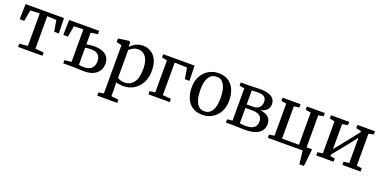

<svg xmlns="http://www.w3.org/2000/svg" viewBox="-17 -1388 4854 2452"><g transform="rotate(20 2410.0 -162.0)"><path d="M132 0V-44L245.5 -55V-496L119 -491L92 -339.5H30L35 -546.5H557L562.5 -339.5H499.5L473 -491L348 -496V-55L463.5 -44V0Z M1032.5 5Q1015.5 5 984.8 3.8Q954 2.5 923 1.2Q892 0 874.5 0H745.5V-43L839 -54V-496L712 -491L685 -341H622.5L627.5 -546.5H1035.5V-501.5L940 -487.5V-329.5Q960.5 -333.5 989.5 -337Q1018.5 -340.5 1048.5 -340.5Q1145.5 -340.5 1199.8 -298.5Q1254 -256.5 1254 -178Q1254 -95 1194.5 -45Q1135 5 1032.5 5ZM1016.5 -44.5Q1081 -44.5 1114.5 -79Q1148 -113.5 1148 -173Q1148 -234 1114.2 -262.5Q1080.5 -291 1022.5 -291Q1001 -291 978.8 -288.5Q956.5 -286 940 -283V-50Q955 -47.5 975 -46Q995 -44.5 1016.5 -44.5Z M1842 -293Q1842 -208.5 1807.8 -139.5Q1773.5 -70.5 1710.8 -29.8Q1648 11 1563 11Q1536.5 11 1508.8 6.8Q1481 2.5 1464.5 -4L1467 80.5V183.5L1566 195V239H1295V195L1365 183.5V-471.5L1294 -489.5V-537L1433 -557.5H1438.5L1458 -541.5L1457.5 -482Q1472.5 -499 1497 -517.5Q1521.5 -536 1554.5 -548.8Q1587.5 -561.5 1628 -561.5Q1685.5 -561.5 1734.2 -533.2Q1783 -505 1812.5 -445.8Q1842 -386.5 1842 -293ZM1588.5 -496Q1546.5 -496 1514.2 -478Q1482 -460 1467 -443V-69.5Q1474.5 -58 1501.5 -47.5Q1528.5 -37 1564.5 -37Q1636 -37 1683.5 -95Q1731 -153 1731 -279.5Q1731 -356 1711.8 -403.8Q1692.5 -451.5 1660 -473.8Q1627.5 -496 1588.5 -496Z M1905.5 -546.5H2332L2336.5 -341H2275L2248.5 -491L2080 -496V-54L2192.5 -44V0H1903.5V-44L1977 -54V-488L1905.5 -503Z M2392 -273.5Q2392 -366.5 2429.5 -430.8Q2467 -495 2526.8 -528.2Q2586.5 -561.5 2652.5 -561.5Q2738.5 -561.5 2793.2 -523.8Q2848 -486 2874.2 -421.5Q2900.5 -357 2900.5 -277Q2900.5 -183.5 2863 -119.2Q2825.5 -55 2765.8 -22Q2706 11 2640 11Q2554 11 2499.2 -26.8Q2444.5 -64.5 2418.2 -129Q2392 -193.5 2392 -273.5ZM2647 -40.5Q2713 -40.5 2749.5 -97.5Q2786 -154.5 2786 -268.5Q2786 -336 2772.5 -390.8Q2759 -445.5 2728.5 -477.8Q2698 -510 2647 -510Q2580 -510 2543.2 -453.5Q2506.5 -397 2506.5 -282Q2506.5 -214 2520.5 -159.2Q2534.5 -104.5 2565.5 -72.5Q2596.5 -40.5 2647 -40.5Z M3214 4Q3190.5 4 3161 3Q3131.5 2 3104.5 1Q3077.5 0 3061 0H2956.5V-43.5L3027.5 -53V-491L2959 -503V-546.5H3069Q3094.5 -546.5 3137.8 -548.8Q3181 -551 3218.5 -551Q3296.5 -551 3342.5 -534.2Q3388.5 -517.5 3408.8 -488Q3429 -458.5 3429 -420.5Q3429 -369 3397.5 -339.5Q3366 -310 3314.5 -298.5Q3385 -292.5 3424.8 -257.8Q3464.5 -223 3464.5 -162.5Q3464.5 -115 3439.8 -77.5Q3415 -40 3360 -18Q3305 4 3214 4ZM3126.5 -308.5H3213.5Q3273.5 -308.5 3299.5 -340.8Q3325.5 -373 3325.5 -415Q3325.5 -453 3300.8 -477.2Q3276 -501.5 3209.5 -501.5Q3188 -501.5 3166.8 -500.8Q3145.5 -500 3126.5 -499ZM3207 -45.5Q3286.5 -45.5 3320.8 -75Q3355 -104.5 3355 -156Q3355 -213.5 3319 -237.2Q3283 -261 3226 -261H3126.5V-53Q3138.5 -50 3160.8 -47.8Q3183 -45.5 3207 -45.5Z M3526.5 0V-44L3597.5 -54.5V-490.5L3528 -502.5V-546.5H3772.5V-502.5L3700.5 -490.5V-52.5H3930V-490.5L3858 -502.5V-546.5H4102V-502.5L4033 -490.5V-55H4107.5Q4104 -21.5 4099.5 20.8Q4095 63 4090.5 105.2Q4086 147.5 4082 180H4020Q4018 152.5 4014 119.5Q4010 86.5 4006 55Q4002 23.5 3999.5 0Z M4184 0V-44L4254.5 -54V-488L4186 -502.5V-546.5H4432.5V-502.5L4357 -488V-148.5L4425.5 -234.5L4613.5 -469.5V-488L4545 -502.5V-546.5H4783.5V-502.5L4716 -488V-54L4786 -44V0H4539V-44L4613.5 -54V-398L4540 -301.5L4357 -75V-53.5L4419 -44V0Z"/></g></svg>

Font: Merriweather Text
Style: Regular
Weight: 400
Designer: Eben Sorkin
Foundry: Eben Sorkin
Version: Version 2.100; ttfautohint (v1.7.19-72a1) -l 8 -r 50 -G 200 